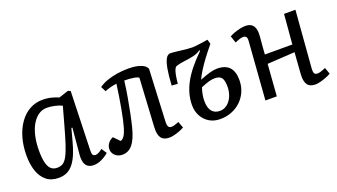

<svg xmlns="http://www.w3.org/2000/svg" viewBox="-51 -903 2283 1300"><g transform="rotate(-20 1090.0 -253.5)"><path d="M466 -90Q465 -65 470.5 -56Q476 -47 491 -47Q501 -47 513.5 -53.5Q526 -60 540 -72L565 -34Q554 -24 536 -12.5Q518 -1 497.5 6.5Q477 14 456 14Q431 14 414.5 3Q398 -8 391.5 -30.5Q385 -53 388 -86L405 -274L398 -275L376 -193Q363 -143 347.5 -104.5Q332 -66 312 -39.5Q292 -13 265.5 0.5Q239 14 203 14Q150 14 115.5 -14Q81 -42 64.5 -90.5Q48 -139 48 -201Q48 -272 65 -330.5Q82 -389 113 -432Q144 -475 186 -498Q228 -521 278 -521Q313 -521 343.5 -513Q374 -505 392 -496L462 -519L479 -511ZM216 -54Q240 -54 257 -64Q274 -74 289.5 -102Q305 -130 322 -181.5Q339 -233 362 -317L395 -436Q376 -446 345 -453Q314 -460 287 -460Q254 -460 227 -441.5Q200 -423 180 -389Q160 -355 149.5 -308Q139 -261 139 -205Q139 -153 147 -119.5Q155 -86 172 -70Q189 -54 216 -54Z M682 -466Q707 -484 740.5 -496Q774 -508 814 -514.5Q854 -521 898 -521Q934 -521 961 -515Q988 -509 1005.5 -498Q1023 -487 1029 -471L1011 -94Q1010 -72 1016.5 -61Q1023 -50 1038 -50Q1047 -50 1058.5 -53Q1070 -56 1092 -65L1109 -19Q1093 -10 1073 -2.5Q1053 5 1033.5 9.5Q1014 14 999 14Q959 14 941.5 -10.5Q924 -35 927 -88L947 -436Q941 -444 911.5 -449Q882 -454 844 -454Q838 -402 828 -344.5Q818 -287 807 -232.5Q796 -178 785 -135Q765 -57 735.5 -21.5Q706 14 662 14Q642 14 625.5 5.5Q609 -3 599.5 -18Q590 -33 590 -51Q590 -73 603.5 -91.5Q617 -110 640 -120L681 -78Q695 -80 708 -98.5Q721 -117 731 -151Q737 -171 744.5 -204Q752 -237 759.5 -278Q767 -319 774 -363.5Q781 -408 787 -452Q768 -450 742.5 -443.5Q717 -437 701 -429Z M1335 -281Q1380 -299 1409.5 -307Q1439 -315 1461 -315Q1520 -315 1549 -284Q1578 -253 1578 -191Q1578 -147 1562 -109.5Q1546 -72 1517.5 -44.5Q1489 -17 1450.5 -1.5Q1412 14 1367 14Q1323 14 1289.5 -6Q1256 -26 1237 -61Q1218 -96 1218 -141Q1218 -180 1228.5 -219.5Q1239 -259 1260.5 -299Q1282 -339 1315.5 -380.5Q1349 -422 1395 -467L1392 -473Q1369 -456 1338 -449Q1307 -442 1275 -438.5Q1243 -435 1214 -426Q1205 -424 1198 -411Q1191 -398 1186 -373Q1181 -348 1177 -309L1134 -312Q1138 -385 1146.5 -431Q1155 -477 1168 -499Q1181 -521 1200 -521Q1209 -521 1228.5 -519Q1248 -517 1272 -514Q1296 -511 1318.5 -509Q1341 -507 1356 -507Q1366 -507 1387 -509.5Q1408 -512 1430.5 -515Q1453 -518 1468 -521L1477 -488Q1443 -447 1415 -409.5Q1387 -372 1367 -340Q1347 -308 1335 -281ZM1323 -231Q1315 -208 1310.5 -184.5Q1306 -161 1306 -138Q1306 -89 1326 -64Q1346 -39 1384 -39Q1413 -39 1436.5 -57.5Q1460 -76 1473.5 -107.5Q1487 -139 1487 -178Q1487 -222 1473 -240.5Q1459 -259 1424 -259Q1405 -259 1383 -253Q1361 -247 1323 -231Z M1993 -240 1795 -228 1778 0H1696L1727 -416Q1729 -438 1722 -447Q1715 -456 1700 -456Q1690 -456 1675.5 -451.5Q1661 -447 1641 -438L1624 -488Q1639 -497 1660 -504.5Q1681 -512 1702.5 -516.5Q1724 -521 1739 -521Q1766 -521 1782.5 -510Q1799 -499 1805.5 -476.5Q1812 -454 1809 -419Q1806 -388 1803.5 -357Q1801 -326 1799 -294H1997L2015 -508H2097L2064 -91Q2063 -70 2069 -60.5Q2075 -51 2091 -51Q2101 -51 2115.5 -55.5Q2130 -60 2150 -69L2167 -22Q2150 -12 2128.5 -4Q2107 4 2087 9Q2067 14 2052 14Q2012 14 1995 -11Q1978 -36 1982 -88Z"/></g></svg>

Font: Literata
Style: Italic
Weight: 400
Italic angle: -2°
Designer: Latin by Veronika Burian and Jose Scaglione. Greek by Irene Vlachou. Cyrillic by Vera Evstafieva
Foundry: TypeTogether
Version: Version 3.103;gftools[0.9.29]